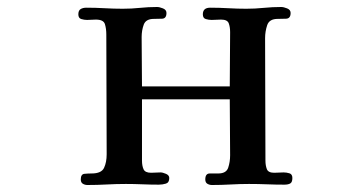

<svg xmlns="http://www.w3.org/2000/svg" viewBox="-20 -526 1040 549"><path d="M816 -17Q816 -5 810 -1.5Q804 2 793 2Q768 2 743 1Q718 0 692 0Q666 0 639.5 1.5Q613 3 586 3Q579 3 573 -0.5Q567 -4 567 -13Q567 -30 580 -30Q593 -30 604 -30Q627 -30 632.5 -46.5Q638 -63 638 -82Q638 -123 637.5 -162.5Q637 -202 637 -242H386V-67Q386 -52 390.5 -42Q395 -32 412 -32Q419 -32 425.5 -32.5Q432 -33 439 -33Q445 -33 454.5 -29Q464 -25 464 -17Q464 -4 454.5 -1Q445 2 434 2Q411 2 387 1Q363 0 340 0Q312 0 285 1.5Q258 3 230 3Q223 3 217 -0.5Q211 -4 211 -13Q211 -28 221.5 -29Q232 -30 242 -30Q270 -30 277.5 -46Q285 -62 285 -85Q285 -171 284.5 -256.5Q284 -342 284 -427Q284 -444 280 -457Q276 -470 254 -470Q248 -470 241.5 -469.5Q235 -469 229 -469Q221 -469 212.5 -471.5Q204 -474 204 -485Q204 -496 210.5 -500Q217 -504 227 -504Q253 -504 279 -502.5Q305 -501 331 -501Q356 -501 380 -503.5Q404 -506 429 -506Q436 -506 446 -502Q456 -498 456 -489Q456 -473 443.5 -472.5Q431 -472 420 -472Q397 -472 391 -455.5Q385 -439 385 -420Q385 -385 385.5 -349.5Q386 -314 386 -279H637Q637 -318 637.5 -357Q638 -396 638 -434Q638 -449 634 -459.5Q630 -470 612 -470Q605 -470 598.5 -469.5Q592 -469 585 -469Q577 -469 568.5 -471.5Q560 -474 560 -485Q560 -504 581 -504Q607 -504 633 -502.5Q659 -501 684 -501Q709 -501 734 -503.5Q759 -506 784 -506Q791 -506 801 -502Q811 -498 811 -489Q811 -473 798 -472.5Q785 -472 774 -472Q750 -472 744 -454Q738 -436 738 -417Q738 -329 738.5 -242Q739 -155 739 -67Q739 -53 743 -42.5Q747 -32 764 -32Q771 -32 777.5 -32.5Q784 -33 791 -33Q799 -33 807.5 -30.5Q816 -28 816 -17Z"/></svg>

Font: Kaisei Tokumin
Style: Bold
Weight: 700
Designer: Font-Kai, 金井和夫
Foundry: KAZUO KANAI
Version: Version 5.003